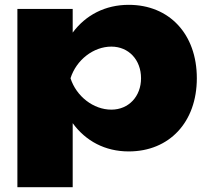

<svg xmlns="http://www.w3.org/2000/svg" viewBox="-20 -610 865 795"><path d="M52 165H281V-100C335 -26 415 17 513 17C681 17 795 -104 795 -286C795 -469 681 -590 513 -590C416 -590 335 -548 281 -475V-573H52ZM564 -286C564 -211 513 -156 441 -156C367 -156 296 -211 272 -286C296 -362 367 -417 441 -417C513 -417 564 -362 564 -286Z"/></svg>

Font: Bounded ExtBd
Style: Regular
Weight: 800
Designer: Vlad Churkin
Version: Version 3.0